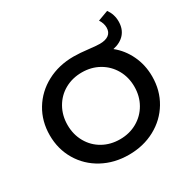

<svg xmlns="http://www.w3.org/2000/svg" viewBox="-187 -1035 1216 1225"><g transform="rotate(-30 421.0 -422.5)"><path d="M798 -350Q798 -247 749 -165Q700 -83 614 -36.5Q528 10 421 10Q314 10 228 -36.5Q142 -83 93 -165.5Q44 -248 44 -350Q44 -453 93.5 -535Q143 -617 230 -663.5Q317 -710 426 -710Q472 -710 538 -702Q590 -696 613 -696Q656 -696 679 -713.5Q702 -731 702 -765Q702 -796 682 -827L758 -855Q788 -813 788 -761Q788 -706 757.5 -671Q727 -636 671 -624Q730 -577 764 -505.5Q798 -434 798 -350ZM667 -350Q667 -420 635 -476Q603 -532 547 -564Q491 -596 421 -596Q351 -596 295 -564.5Q239 -533 207 -476.5Q175 -420 175 -350Q175 -280 207 -223.5Q239 -167 295 -135.5Q351 -104 421 -104Q491 -104 547 -136Q603 -168 635 -224Q667 -280 667 -350Z"/></g></svg>

Font: APTA Sans SemiBold
Style: Bold
Weight: 600
Version: Version 7.200